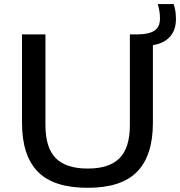

<svg xmlns="http://www.w3.org/2000/svg" viewBox="-20 -908 880 938"><path d="M408.5 9.5Q241.5 9.5 164.5 -69.5Q87.5 -148.5 87.5 -308V-740H202V-297.5Q202 -186 252.5 -135.2Q303 -84.5 408.5 -84.5Q513.5 -84.5 564 -135.2Q614.5 -186 614.5 -297.5V-740H652Q706 -740 733.8 -757.8Q761.5 -775.5 761.5 -817.5Q761.5 -835.5 759 -851.8Q756.5 -868 751 -888H828.5Q835 -868 837.2 -851.2Q839.5 -834.5 839.5 -814.5Q839.5 -761 810.2 -728.5Q781 -696 727 -687.5V-308Q727 -148.5 650.2 -69.5Q573.5 9.5 408.5 9.5Z"/></svg>

Font: Encode Sans Exp Md
Style: Regular
Weight: 500
Width: 7
Designer: Multiple Designers
Foundry: Impallari Type
Version: Version 3.002; ttfautohint (v1.8.3) -l 8 -r 50 -G 200 -x 14 